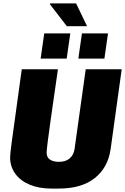

<svg xmlns="http://www.w3.org/2000/svg" viewBox="-20 -1090 730 1120"><path d="M318 -686 290 -492Q286 -462 275 -386.5Q264 -311 258 -261Q252 -211 252 -200Q252 -172 271.5 -159Q291 -146 324 -146Q364 -146 387 -166.5Q410 -187 415 -221L480 -686H690L625 -218Q609 -111 532 -50.5Q455 10 323 10H280Q207 10 152.5 -13Q98 -36 68.5 -77.5Q39 -119 39 -172Q39 -189 48.5 -262Q58 -335 75 -454L107 -686ZM488 -937H370L270 -1067L273 -1070H424ZM390 -895 369 -748H217L238 -895ZM610 -895 589 -748H437L458 -895Z"/></svg>

Font: Chivo Black Italic
Style: Regular
Weight: 900
Italic angle: -8.05°
Designer: Hector Gatti
Foundry: Omnibus-Type
Version: Version 1.007